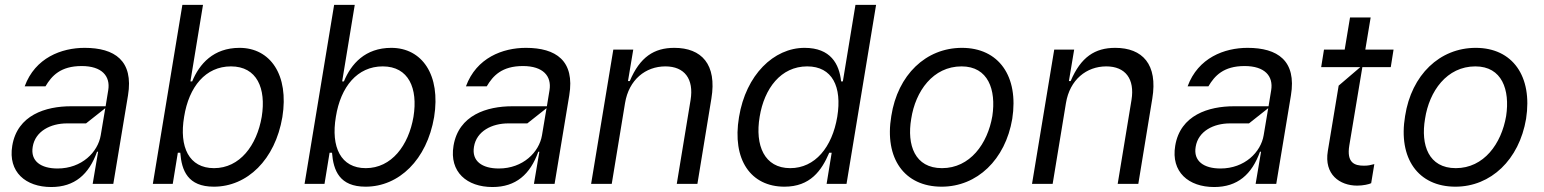

<svg xmlns="http://www.w3.org/2000/svg" viewBox="-20 -747 6271 780"><path d="M188.2 12.8C283 12.8 341.3 -38.4 374.3 -130.7H378.6L356.5 0H440.3L500 -359.4C523.4 -500.7 445.7 -552.6 323.9 -552.6C229.8 -552.6 122.9 -512.4 80.3 -396.3H164.8C190 -438.9 225.9 -478.7 311.8 -478.7C394.2 -478.7 429 -437.5 419.7 -380.7L409.1 -315.3H268.5C165.8 -315.3 50.4 -279.8 29.8 -154.8C12.1 -48.3 84.2 12.8 188.2 12.8ZM213.8 -62.5C146.3 -62.5 103 -92.3 112.9 -150.6C123.2 -214.5 186.1 -245.7 252.1 -245.7H329.5L407.7 -307.5L389.2 -197.4C377.8 -129.3 312.5 -62.5 213.8 -62.5Z M681.8 0 702.4 -126.4H712.4C718 -54 742.9 11.4 848.7 11.4C984.4 11.4 1097.7 -98 1127.1 -271.3C1154.8 -443.2 1077.8 -552.6 953.1 -552.6C846.9 -552.6 789.8 -487.2 760.7 -416.2H753.6L804.7 -727.3H720.9L600.9 0ZM728 -272.7C747.5 -394.9 815.3 -477.3 918.3 -477.3C1024.1 -477.3 1061.8 -387.8 1043.3 -272.7C1023.4 -156.2 954.2 -63.9 849.4 -63.9C748.2 -63.9 707 -149.1 728 -272.7Z M1298.3 0 1318.9 -126.4H1328.8C1334.5 -54 1359.4 11.4 1465.2 11.4C1600.9 11.4 1714.1 -98 1743.6 -271.3C1771.3 -443.2 1694.2 -552.6 1569.6 -552.6C1463.4 -552.6 1406.2 -487.2 1377.1 -416.2H1370L1421.2 -727.3H1337.4L1217.3 0ZM1344.5 -272.7C1364 -394.9 1431.8 -477.3 1534.8 -477.3C1640.6 -477.3 1678.3 -387.8 1659.8 -272.7C1639.9 -156.2 1570.7 -63.9 1465.9 -63.9C1364.7 -63.9 1323.5 -149.1 1344.5 -272.7Z M1980.8 12.8C2075.6 12.8 2133.9 -38.4 2166.9 -130.7H2171.2L2149.1 0H2233L2292.6 -359.4C2316.1 -500.7 2238.3 -552.6 2116.5 -552.6C2022.4 -552.6 1915.5 -512.4 1872.9 -396.3H1957.4C1982.6 -438.9 2018.5 -478.7 2104.4 -478.7C2186.8 -478.7 2221.6 -437.5 2212.4 -380.7L2201.7 -315.3H2061.1C1958.5 -315.3 1843 -279.8 1822.4 -154.8C1804.7 -48.3 1876.8 12.8 1980.8 12.8ZM2006.4 -62.5C1938.9 -62.5 1895.6 -92.3 1905.5 -150.6C1915.8 -214.5 1978.7 -245.7 2044.7 -245.7H2122.2L2200.3 -307.5L2181.8 -197.4C2170.5 -129.3 2105.1 -62.5 2006.4 -62.5Z M2519.2 -328.1C2534.8 -423.3 2602.6 -477.3 2683.2 -477.3C2760.7 -477.3 2799.4 -426.5 2785.5 -340.9L2729.4 0H2813.2L2870 -346.6C2893.1 -485.8 2829.9 -552.6 2719.5 -552.6C2637.1 -552.6 2579.9 -515.6 2538.4 -417.6H2531.2L2552.6 -545.5H2471.6L2381.4 0H2465.2Z M3166.9 11.4C3271.7 11.4 3317.8 -54 3348.7 -126.4H3358.7L3338.1 0H3419L3539.1 -727.3H3455.3L3404.1 -416.2H3397C3389.6 -487.2 3354.4 -552.6 3248.6 -552.6C3123.6 -552.6 3010.3 -443.2 2982.2 -271.3C2953.1 -98 3030.2 11.4 3166.9 11.4ZM3190.3 -63.9C3085.2 -63.9 3046.5 -156.2 3066.1 -272.7C3084.9 -387.8 3152.3 -477.3 3259.2 -477.3C3361.2 -477.3 3401.3 -394.9 3381.4 -272.7C3360.8 -149.1 3291.2 -63.9 3190.3 -63.9Z M3805.4 11.4C3949.2 11.4 4064.3 -98 4092.3 -264.2C4119.3 -437.5 4037.3 -552.6 3887.8 -552.6C3741.8 -552.6 3626.8 -443.2 3600.9 -275.6C3572.1 -103.7 3653.8 11.4 3805.4 11.4ZM3806.8 -63.9C3696.4 -63.9 3663.7 -157.7 3681.8 -264.2C3698.9 -376.4 3770.2 -477.3 3886.4 -477.3C3994.7 -477.3 4027.3 -382.1 4011.4 -275.6C3992.2 -163 3920.8 -63.9 3806.8 -63.9Z M4310.4 -328.1C4326 -423.3 4393.8 -477.3 4474.4 -477.3C4551.8 -477.3 4590.6 -426.5 4576.7 -340.9L4520.6 0H4604.4L4661.2 -346.6C4684.3 -485.8 4621.1 -552.6 4510.7 -552.6C4428.3 -552.6 4371.1 -515.6 4329.5 -417.6H4322.4L4343.8 -545.5H4262.8L4172.6 0H4256.4Z M4912.6 12.8C5007.5 12.8 5065.7 -38.4 5098.7 -130.7H5103L5081 0H5164.8L5224.4 -359.4C5247.9 -500.7 5170.1 -552.6 5048.3 -552.6C4954.2 -552.6 4847.3 -512.4 4804.7 -396.3H4889.2C4914.4 -438.9 4950.3 -478.7 5036.2 -478.7C5118.6 -478.7 5153.4 -437.5 5144.2 -380.7L5133.5 -315.3H4992.9C4890.3 -315.3 4774.9 -279.8 4754.3 -154.8C4736.5 -48.3 4808.6 12.8 4912.6 12.8ZM4938.2 -62.5C4870.7 -62.5 4827.4 -92.3 4837.4 -150.6C4847.7 -214.5 4910.5 -245.7 4976.6 -245.7H5054L5132.1 -307.5L5113.6 -197.4C5102.3 -129.3 5036.9 -62.5 4938.2 -62.5Z M5630 -474.4 5641.3 -545.5H5526.6L5548.3 -676.1H5464.5L5442.8 -545.5H5358.7L5347.3 -474.4H5506.4L5418.3 -399.1L5374.3 -133.5C5358.3 -38.4 5422.6 7.1 5493.6 7.1C5517.8 7.1 5542.6 1.4 5550.4 -2.8L5563.2 -80.3C5546.2 -76 5538.7 -73.9 5520.6 -73.9C5483.3 -73.9 5449.9 -85.2 5461.6 -156.2L5514.6 -474.4Z M5892.8 11.4C6036.6 11.4 6151.6 -98 6179.7 -264.2C6206.7 -437.5 6124.6 -552.6 5975.1 -552.6C5829.2 -552.6 5714.1 -443.2 5688.2 -275.6C5659.4 -103.7 5741.1 11.4 5892.8 11.4ZM5894.2 -63.9C5783.7 -63.9 5751.1 -157.7 5769.2 -264.2C5786.2 -376.4 5857.6 -477.3 5973.7 -477.3C6082 -477.3 6114.7 -382.1 6098.7 -275.6C6079.5 -163 6008.2 -63.9 5894.2 -63.9Z"/></svg>

Font: Riot Sans 2.0
Style: Italic
Weight: 400
Italic angle: -9.39999°
Designer: Rasmus Andersson
Foundry: rsms
Version: Version 3.006;hotconv 1.0.109;makeotfexe 2.5.65596